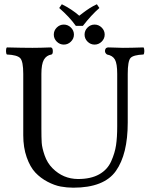

<svg xmlns="http://www.w3.org/2000/svg" viewBox="-20 -869 707 899"><path d="M323.2 9.8Q293.5 9.8 264.2 4.4Q234.9 -1 202.4 -18.1Q169.9 -35.2 145.5 -61Q121.1 -86.9 105 -132.6Q88.9 -178.2 88.9 -235.8V-522.9Q88.9 -582 74.5 -596.9Q60.1 -611.8 12.2 -613.8Q8.3 -617.7 8.1 -629.9Q7.8 -642.1 12.2 -647Q86.4 -645 131.8 -645Q167 -645 216.8 -647Q226.6 -647 227.3 -631.6Q228 -616.2 221.2 -613.8Q197.3 -609.9 185.5 -589.4Q173.8 -568.8 173.8 -522.9V-269Q173.8 -224.1 175.3 -200.4Q176.8 -176.8 189 -141.4Q201.2 -106 226.1 -81.1Q275.9 -31.2 345.2 -30.8Q405.3 -30.8 444.1 -52.5Q482.9 -74.2 500.5 -113.5Q518.1 -152.8 523.4 -189.5Q528.8 -226.1 528.8 -276.9V-522.9Q528.8 -570.8 518.3 -589.8Q507.8 -608.9 481 -613.8Q469.7 -621.6 471.9 -634.3Q474.1 -647 487.8 -647Q501 -647 522.5 -646Q543.9 -645 555.2 -645Q592.3 -645 651.9 -647Q655.8 -642.1 655.8 -630.1Q655.8 -618.2 651.9 -613.8Q604 -611.8 591.1 -597.4Q578.1 -583 578.1 -522.9V-294.9Q578.1 -147 522.7 -68.6Q467.3 9.8 323.2 9.8ZM245.8 -674.1Q231.9 -688 231.9 -707Q231.9 -726.1 245.8 -740Q259.8 -753.9 278.8 -753.9Q297.9 -753.9 312 -740Q326.2 -726.1 326.2 -707Q326.2 -688 312 -674.1Q297.9 -660.2 278.8 -660.2Q259.8 -660.2 245.8 -674.1ZM389.9 -674.1Q376 -688 376 -707Q376 -726.1 389.9 -740Q403.8 -753.9 422.9 -753.9Q441.9 -753.9 456.1 -740Q470.2 -726.1 470.2 -707Q470.2 -688 456.1 -674.1Q441.9 -660.2 422.9 -660.2Q403.8 -660.2 389.9 -674.1ZM335 -748Q318.8 -770.5 300 -790.5Q281.2 -810.5 257.3 -831.5L269.5 -849.1Q315.9 -826.2 351.1 -795.4Q359.9 -802.2 367.9 -808.3Q376 -814.5 384.3 -820.3Q392.6 -826.2 400.4 -831.1Q408.2 -835.9 416.5 -840.6Q424.8 -845.2 433.6 -849.1L445.3 -831.5Q407.2 -798.3 368.2 -748Z"/></svg>

Font: Linux Libertine Capitals
Style: Small Caps
Weight: 400
Designer: Philipp H. Poll
Foundry: Philipp H. Poll
Version: Version 5.1.3